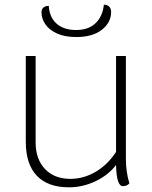

<svg xmlns="http://www.w3.org/2000/svg" viewBox="-20 -789 649 819"><path d="M532 -7Q522 5 504 5Q477 5 475 -85Q442 -42 387.5 -16Q333 10 274 10Q184 10 137 -39.5Q90 -89 90 -184V-550H132V-181Q132 -110 172 -68Q212 -26 280 -26Q337 -26 388.5 -56.5Q440 -87 475 -141V-550H517V-113Q517 -54 532 -7ZM157 -737Q157 -750 165.5 -757Q174 -764 188 -764Q191 -715 221.5 -688Q252 -661 305 -661Q357 -661 387.5 -690Q418 -719 423 -769Q437 -769 445.5 -761Q454 -753 454 -738Q454 -693 414.5 -662Q375 -631 305 -631Q256 -631 222.5 -646.5Q189 -662 173 -686Q157 -710 157 -737Z"/></svg>

Font: Krub ExtraLight
Style: Regular
Weight: 275
Designer: Ekaluck Peanpanawate
Foundry: Cadson Demak Co.,Ltd.
Version: Version 1.000; ttfautohint (v1.6)